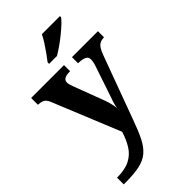

<svg xmlns="http://www.w3.org/2000/svg" viewBox="-299 -852 1177 1177"><g transform="rotate(-45 289.5 -263.0)"><path d="M27 182Q97 182 139.5 160Q182 138 207 98Q232 58 248 5L68 -435Q57 -461 41 -468.5Q25 -476 4 -477H0V-536H285V-483H282Q254 -483 238 -475Q222 -467 222 -446Q222 -438 225.5 -426.5Q229 -415 232 -407L301 -224Q311 -199 316.5 -180Q322 -161 325 -146.5Q328 -132 329 -118Q331 -139 339.5 -165Q348 -191 351 -198L417 -394Q421 -404 424 -419Q427 -434 427 -443Q427 -465 409 -473.5Q391 -482 358 -483H354V-536H579V-483H575Q547 -482 530.5 -466.5Q514 -451 499 -410L348 0Q322 73 298.5 119.5Q275 166 244 192.5Q213 219 165.5 229.5Q118 240 44 240H27ZM226 -619Q241 -638 259.5 -664Q278 -690 295.5 -717Q313 -744 323 -766H480V-756Q471 -743 449.5 -723Q428 -703 401 -681Q374 -659 346 -639.5Q318 -620 294 -606H226Z"/></g></svg>

Font: Noto Naskh Arabic
Style: Bold
Weight: 700
Designer: Monotype Design Team, David Williams, Mohamad Dakak and Nizar Qandah
Foundry: Monotype Imaging Inc.
Version: Version 2.016